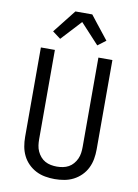

<svg xmlns="http://www.w3.org/2000/svg" viewBox="-104 -1045 808 1121"><g transform="rotate(10 300.0 -484.5)"><path d="M300 8Q272 8 243.5 3Q215 -2 189.5 -15Q164 -28 143.5 -48.5Q123 -69 110.5 -94.5Q98 -120 93 -148Q88 -176 88 -205V-735H171V-205Q171 -187 173.5 -169Q176 -151 183.5 -134.5Q191 -118 203 -104Q215 -90 230.5 -81.5Q246 -73 264 -69.5Q282 -66 300 -66Q318 -66 336 -69.5Q354 -73 369.5 -81.5Q385 -90 397 -104Q409 -118 416.5 -134.5Q424 -151 426.5 -169Q429 -187 429 -205V-735H512V-205Q512 -176 507 -148Q502 -120 489.5 -94.5Q477 -69 456.5 -48.5Q436 -28 410.5 -15Q385 -2 356.5 3Q328 8 300 8ZM190 -804 142 -840 250 -977H350L386 -931L458 -840L410 -804L300 -923Z"/></g></svg>

Font: Iosevka Fixed Extended
Style: Regular
Weight: 400
Width: 7
Monospace: yes
Designer: Belleve Invis
Foundry: Belleve Invis
Version: Version 24.1.1; ttfautohint (v1.8.4)